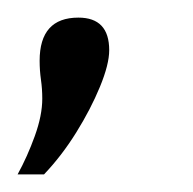

<svg xmlns="http://www.w3.org/2000/svg" viewBox="-44 -98 219 218"><path d="M-24 100Q-13 80 -4.5 56.5Q4 33 4 14Q4 3 2.5 -7.5Q1 -18 1 -29Q1 -78 45 -78Q80 -78 80 -41Q80 -25 69.5 0.5Q59 26 42.5 52.5Q26 79 6 100Z"/></svg>

Font: Livvic Light
Style: Italic
Weight: 300
Italic angle: -10°
Designer: Jacques Le Bailly, Baron von Fonthausen
Version: Version 1.001; ttfautohint (v1.8.2)